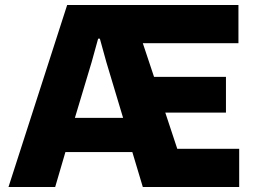

<svg xmlns="http://www.w3.org/2000/svg" viewBox="-20 -749 1012 769"><path d="M14 0 249 -729H935V-576H552L597 -441H885V-298H642L690 -153H938V0H552L510 -140H242L201 0ZM280 -277H473L406 -500L380 -594H373L347 -500Z"/></svg>

Font: Mona Sans ExtraLight ExtraBold
Style: Regular
Weight: 800
Version: Version 2.000